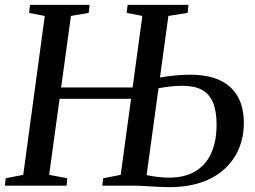

<svg xmlns="http://www.w3.org/2000/svg" viewBox="-20 -763 1049 789"><path d="M0 0 3.5 -30.5 75.5 -44.5 164 -697.5 99.5 -710 103.5 -743H348L344.5 -710L271.5 -697.5L182 -44.5L256.5 -30.5L253.5 0ZM206.5 -357V-403.5H574V-357ZM677 6Q653.5 6 626.2 4.5Q599 3 572.8 1.5Q546.5 0 525.5 0H400.5L404 -30.5L476 -44.5L565 -697.5L500.5 -710L504.5 -743H754.5L751 -710L672 -697.5L582.5 -43.5Q601.5 -39.5 626 -36.2Q650.5 -33 674 -33Q740.5 -33 784 -59.8Q827.5 -86.5 848.8 -135.2Q870 -184 870 -251Q870 -306.5 855.2 -341.8Q840.5 -377 809.8 -393.8Q779 -410.5 730 -410.5Q696.5 -410.5 666.5 -406Q636.5 -401.5 615 -398L618.5 -440.5Q635 -444.5 658.8 -448Q682.5 -451.5 709.5 -453.8Q736.5 -456 761 -456Q833 -456 882 -433.8Q931 -411.5 956.5 -367.2Q982 -323 982 -258Q982 -199.5 961.2 -151Q940.5 -102.5 901.2 -67.2Q862 -32 805.5 -13Q749 6 677 6Z"/></svg>

Font: Merriweather 72pt
Style: Italic
Weight: 400
Italic angle: -7.8°
Version: Version 2.101